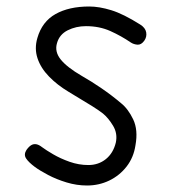

<svg xmlns="http://www.w3.org/2000/svg" viewBox="-20 -561 524 591"><path d="M248 10Q216 10 184.8 0.5Q153.5 -9 128 -22.5Q102.5 -36 87.5 -47Q68 -61.5 60.2 -73.5Q52.5 -85.5 61.5 -99.5Q69 -110 76.2 -114.2Q83.5 -118.5 91.8 -117Q100 -115.5 109.5 -108Q121.5 -99 143.8 -86Q166 -73 194.2 -63Q222.5 -53 252 -53Q283 -53 305.8 -71.2Q328.5 -89.5 336.5 -122Q342.5 -150 328 -174Q313.5 -198 297 -211.5Q283.5 -222 263 -234.8Q242.5 -247.5 222.8 -259.2Q203 -271 191 -278.5Q156 -299.5 130.8 -325.5Q105.5 -351.5 95.5 -381.5Q85.5 -411.5 95 -444Q109.5 -494.5 151 -517.8Q192.5 -541 254.5 -541Q285.5 -541 322.8 -529.5Q360 -518 411.5 -485.5Q427.5 -475.5 430 -461.5Q432.5 -447.5 424 -435.5Q414.5 -422.5 403 -423.5Q391.5 -424.5 383 -430Q353 -450.5 319.5 -465.5Q286 -480.5 244.5 -480.5Q214 -480.5 188.5 -467.8Q163 -455 155.5 -428.5Q147.5 -402 166.8 -378Q186 -354 231.5 -327.5Q261.5 -310.5 292.5 -289.2Q323.5 -268 352.5 -243.5Q374.5 -226 390 -193.5Q405.5 -161 397 -114Q391.5 -76.5 369.8 -48.5Q348 -20.5 316.2 -5.2Q284.5 10 248 10Z"/></svg>

Font: Edu NSW ACT Hand
Style: Regular
Weight: 400
Designer: Tina and Corey Anderson, Eben Sorkin, Mirko Velimirovic
Foundry: Sorkin Type Co.
Version: Version 2.000